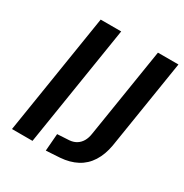

<svg xmlns="http://www.w3.org/2000/svg" viewBox="-166 -834 931 973"><g transform="rotate(30 300.0 -348.0)"><path d="M33 0 145 -705H265L153 0ZM236 9 244 -92 314 -96Q337 -98 354 -108.5Q371 -119 382 -137.5Q393 -156 397 -184L480 -705H600L517 -183Q507 -126 481 -85Q455 -44 413.5 -22Q372 0 317 4Z"/></g></svg>

Font: Nunito Sans 10pt Condensed
Style: Bold Italic
Weight: 700
Width: 3
Italic angle: -9°
Designer: Vernon Adams
Foundry: Vernon Adams
Version: Version 3.101;gftools[0.9.27]